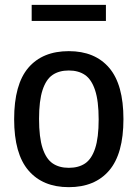

<svg xmlns="http://www.w3.org/2000/svg" viewBox="-20 -764 570 794"><path d="M38.5 -271Q38.5 -415 97.2 -483.8Q156 -552.5 264.5 -552.5Q372.5 -552.5 431.5 -483.5Q490.5 -414.5 490.5 -271.5Q490.5 -128 431.5 -59Q372.5 10 264.5 10Q157 10 97.8 -59Q38.5 -128 38.5 -271ZM388 -270Q388 -346.5 373.2 -391Q358.5 -435.5 331.5 -454Q304.5 -472.5 264.5 -472.5Q224.5 -472.5 197.5 -454.2Q170.5 -436 156 -391.8Q141.5 -347.5 141.5 -272.5Q141.5 -196 156 -151.5Q170.5 -107 197.5 -88.5Q224.5 -70 264.5 -70Q305 -70 332 -88.2Q359 -106.5 373.5 -150.5Q388 -194.5 388 -270ZM111 -677.5V-744H418V-677.5Z"/></svg>

Font: Encode Sans Semi Condensed Medium
Style: Regular
Weight: 500
Width: 4
Designer: Multiple Designers
Foundry: Impallari Type
Version: Version 2.000